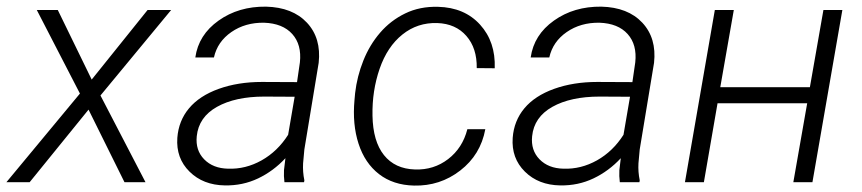

<svg xmlns="http://www.w3.org/2000/svg" viewBox="-45 -559 2645 589"><path d="M236.3 -314.9 407.7 -528.3H480L263.2 -266.1L401.4 0H336.9L226.6 -222.7L45.9 0H-25.4L200.2 -272L67.9 -528.3H132.3Z M827.6 0Q825.2 -18.6 826.2 -37.1L830.6 -73.7Q793.9 -34.2 746.8 -11.7Q699.7 10.7 645 9.8Q578.1 8.8 536.4 -32.5Q494.6 -73.7 499 -136.2Q502.9 -188.5 534.9 -226.8Q566.9 -265.1 626 -286.4Q685.1 -307.6 758.3 -307.6L866.2 -307.1L875 -367.7Q880.9 -421.9 851.6 -454.6Q822.3 -487.3 765.1 -489.3Q707.5 -490.2 664.8 -460.7Q622.1 -431.2 611.3 -382.8H554.2Q564 -452.1 625.5 -495.8Q687 -539.6 771 -538.6Q852.5 -536.6 896.7 -489.3Q940.9 -441.9 932.6 -366.2L888.7 -100.6L884.8 -58.1Q883.3 -31.7 888.7 -5.9L887.7 0ZM654.8 -41.5Q708.5 -39.6 757.6 -67.1Q806.6 -94.7 838.9 -145.5L858.9 -262.2L765.6 -262.7Q676.8 -262.7 620.6 -231.2Q564.5 -199.7 558.6 -141.1Q554.2 -98.1 581.3 -70.3Q608.4 -42.5 654.8 -41.5Z M1228 -39.1Q1285.6 -37.1 1329.8 -71Q1374 -105 1388.7 -162.6H1443.8Q1429.2 -84 1366.9 -35.9Q1304.7 12.2 1225.1 10.3Q1161.1 8.8 1117.7 -24.9Q1074.2 -58.6 1054.9 -118.2Q1035.6 -177.7 1042.5 -252.4L1044.4 -273.4Q1050.3 -324.7 1069.6 -373Q1088.9 -421.4 1121.1 -458.7Q1153.3 -496.1 1198 -517.8Q1242.7 -539.6 1298.8 -538.1Q1379.9 -536.1 1427.7 -483.4Q1475.6 -430.7 1472.7 -349.6L1417.5 -350.1Q1418.5 -411.1 1385.7 -448.7Q1353 -486.3 1296.4 -488.3Q1235.8 -490.2 1189.5 -453.1Q1143.1 -416 1119.6 -348.1Q1096.2 -280.3 1097.7 -204.1Q1099.1 -125.5 1132.8 -83.3Q1166.5 -41 1228 -39.1Z M1856.4 0Q1854 -18.6 1855 -37.1L1859.4 -73.7Q1822.8 -34.2 1775.6 -11.7Q1728.5 10.7 1673.8 9.8Q1606.9 8.8 1565.2 -32.5Q1523.4 -73.7 1527.8 -136.2Q1531.7 -188.5 1563.7 -226.8Q1595.7 -265.1 1654.8 -286.4Q1713.9 -307.6 1787.1 -307.6L1895 -307.1L1903.8 -367.7Q1909.7 -421.9 1880.4 -454.6Q1851.1 -487.3 1793.9 -489.3Q1736.3 -490.2 1693.6 -460.7Q1650.9 -431.2 1640.1 -382.8H1583Q1592.8 -452.1 1654.3 -495.8Q1715.8 -539.6 1799.8 -538.6Q1881.3 -536.6 1925.5 -489.3Q1969.7 -441.9 1961.4 -366.2L1917.5 -100.6L1913.6 -58.1Q1912.1 -31.7 1917.5 -5.9L1916.5 0ZM1683.6 -41.5Q1737.3 -39.6 1786.4 -67.1Q1835.4 -94.7 1867.7 -145.5L1887.7 -262.2L1794.4 -262.7Q1705.6 -262.7 1649.4 -231.2Q1593.3 -199.7 1587.4 -141.1Q1583 -98.1 1610.1 -70.3Q1637.2 -42.5 1683.6 -41.5Z M2447.3 0H2388.7L2431.2 -242.2H2156.2L2114.3 0H2056.2L2147.9 -528.3H2206.1L2164.6 -291.5H2439.5L2481 -528.3H2539.1Z"/></svg>

Font: RobotoInd Light
Style: Italic
Weight: 300
Italic angle: -12°
Designer: Google
Version: Version 2.001151; 2014